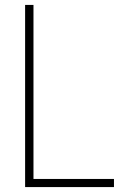

<svg xmlns="http://www.w3.org/2000/svg" viewBox="-20 -760 485 780"><path d="M82 0V-740H116V-33H443V0Z"/></svg>

Font: Encode Sans Condensed Thin
Style: Regular
Weight: 100
Width: 3
Designer: Multiple Designers
Foundry: Impallari Type
Version: Version 3.002